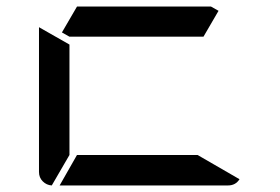

<svg xmlns="http://www.w3.org/2000/svg" viewBox="-20 -566 856 586"><path d="M647 -533 601 -454H192L169 -467L215 -546H624ZM583 -93 711 -19Q699 0 676 0H162L215 -93ZM138 0Q122 -1 110.5 -12.5Q99 -24 99 -41V-483L192 -430V-93Z"/></svg>

Font: DSEG7 Modern
Style: Regular
Weight: 400
Designer: Keshikan(Twitter:@keshinomi_88pro)
Version: Version 0.46